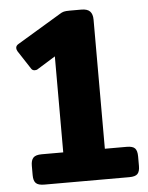

<svg xmlns="http://www.w3.org/2000/svg" viewBox="-50 -722 589 763"><g transform="rotate(-5 244.0 -340.0)"><path d="M53 -41V-79Q53 -101 62.5 -111Q72 -121 96 -121H182V-504L111 -460Q106 -456 98 -456Q88 -456 83 -465L36 -537Q32 -544 32 -550Q32 -560 43 -566L216 -670Q225 -676 233 -678Q241 -680 256 -680H303Q327 -680 337.5 -669Q348 -658 348 -636V-121H435Q459 -121 468 -111.5Q477 -102 477 -79V-41Q477 -19 468 -9.5Q459 0 435 0H96Q72 0 62.5 -9.5Q53 -19 53 -41Z"/></g></svg>

Font: Mitr Medium
Style: Regular
Weight: 500
Designer: Thanarat Vachiruckul
Foundry: Cadson Demak
Version: Version 1.003